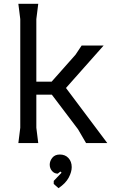

<svg xmlns="http://www.w3.org/2000/svg" viewBox="-20 -748 595 1004"><path d="M430 0 388 -72 251 -253H127V-321H250L375 -462L407 -510H522L325 -288L541 0ZM76 0 86 -80V-648L76 -728H180L170 -648V-80L180 0ZM286 236 261 214V198L302 155L296 149L282 160Q264 160 252 146Q240 132 240 113Q240 94 253.5 77Q267 60 293 60Q321 60 338 78.5Q355 97 355 126Q355 151 339.5 180.5Q324 210 286 236Z"/></svg>

Font: AR One Sans
Style: Regular
Weight: 400
Designer: Niteesh Yadav
Foundry: Niteesh Yadav
Version: Version 1.001;gftools[0.9.33]